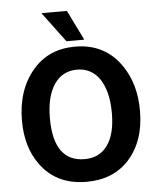

<svg xmlns="http://www.w3.org/2000/svg" viewBox="-57 -870 767 930"><g transform="rotate(-5 327.0 -404.5)"><path d="M327.1 -645Q473.1 -645 551.8 -528.8Q613.8 -438 613.8 -309.1Q613.8 -161.1 533.2 -71.8Q456.1 12.2 327.1 12.2Q179.2 12.2 102.1 -96.2Q40 -181.2 40 -309.1Q40 -459 121.1 -554.2Q198.2 -645 327.1 -645ZM327.1 -98.1Q398.9 -98.1 438 -152.6Q477.1 -207 477.1 -309.1Q477.1 -418 434.1 -479Q394 -533.2 327.1 -533.2Q255.4 -533.2 215.6 -474.1Q175.8 -415 175.8 -309.1Q176.3 -98.1 327.1 -98.1ZM288.1 -674.8 179.2 -820.8H303.2L375 -674.8Z"/></g></svg>

Font: Tajawal
Style: Bold
Weight: 700
Designer: Boutros Fonts
Foundry: Created by Boutros International 2017
Version: Version 1.700